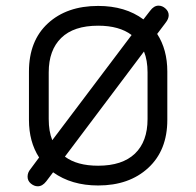

<svg xmlns="http://www.w3.org/2000/svg" viewBox="-20 -651 698 683"><path d="M329.1 -559.6Q242.2 -559.6 197.8 -516.1Q153.3 -472.7 153.3 -393.6V-227.5Q153.3 -183.6 166 -152.3L448.2 -526.4Q404.3 -559.6 329.1 -559.6ZM543.9 -630.9Q557.6 -630.9 568.8 -620.6Q580.1 -610.4 580.1 -596.7Q580.1 -584 569.3 -570.3L539.1 -530.3Q575.2 -474.6 575.2 -396.5V-224.6Q575.2 -116.2 507.3 -53.7Q439.5 8.8 329.1 8.8Q234.4 8.8 168.9 -38.1L144.5 -5.9Q130.9 11.7 114.3 11.7Q101.6 11.7 89.8 2Q78.1 -7.8 78.1 -22.5Q78.1 -37.1 87.9 -48.8L119.1 -90.8Q83 -146.5 83 -224.6V-396.5Q83 -505.9 150.4 -567.9Q217.8 -629.9 329.1 -629.9Q425.8 -629.9 490.2 -582L513.7 -612.3Q527.3 -630.9 543.9 -630.9ZM492.2 -467.8 210.9 -93.8Q253.9 -61.5 329.1 -61.5Q415 -61.5 460 -104.5Q504.9 -147.5 504.9 -227.5V-393.6Q504.9 -436.5 492.2 -467.8Z"/></svg>

Font: Jura
Style: DemiBold
Weight: 600
Version: Version 2.4